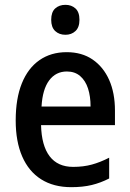

<svg xmlns="http://www.w3.org/2000/svg" viewBox="-20 -765 537 795"><path d="M256 -549Q319 -549 363.5 -518.5Q408 -488 432 -434Q456 -380 456 -307V-247H150Q152 -162 185.5 -118Q219 -74 283 -74Q325 -74 360 -83.5Q395 -93 432 -112V-26Q397 -8 360 1Q323 10 275 10Q202 10 150.5 -22.5Q99 -55 72 -117Q45 -179 45 -266Q45 -357 70.5 -420Q96 -483 143.5 -516Q191 -549 256 -549ZM257 -469Q211 -469 183.5 -432Q156 -395 152 -324H355Q355 -366 344.5 -398.5Q334 -431 312 -450Q290 -469 257 -469ZM251 -745Q276 -745 292.5 -730Q309 -715 309 -683Q309 -652 292.5 -636.5Q276 -621 251 -621Q225 -621 208.5 -636.5Q192 -652 192 -683Q192 -715 208.5 -730Q225 -745 251 -745Z"/></svg>

Font: Noto Sans Display SemiCondensed Medium
Style: Regular
Weight: 500
Width: 4
Designer: Monotype Design Team
Foundry: Monotype Imaging Inc.
Version: Version 2.003